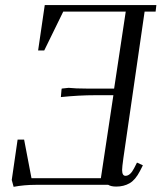

<svg xmlns="http://www.w3.org/2000/svg" viewBox="-20 -722 631 750"><path d="M25.9 -19 48.8 -176.8H74.2L103 -25.9H374L422.9 -350.1H352.1Q289.1 -350.1 217.8 -342.8L220.2 -371.1L221.2 -376L248 -378.9Q274.9 -376 317.9 -376H425.8L471.2 -676.8H227.1L152.8 -524.9H128.9L154.8 -702.1H590.8L587.9 -676.8H544.9L461.9 -104Q457 -68.8 457 -58.1Q457 -35.2 470.2 -35.2Q488.8 -35.2 503.9 -64.9L515.1 -86.9L538.1 -76.2L526.9 -54.2Q508.8 -19 486.1 -6.1Q463.4 6.8 434.1 6.8Q413.6 6.8 402.8 0H119.1Q74.2 0 33.2 7.8Z"/></svg>

Font: Dihjauti
Style: Italic
Weight: 400
Italic angle: -9°
Designer: T. Christopher White
Version: Version 3.0.0